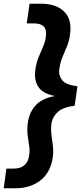

<svg xmlns="http://www.w3.org/2000/svg" viewBox="-34 -832 439 1026"><path d="M49 174H-14L0 69H38Q112 69 122 -2Q126 -28 121.5 -54.5Q117 -81 113.5 -111Q110 -141 115 -178Q123 -231 155.5 -268Q188 -305 255 -318V-320Q192 -333 169.5 -370Q147 -407 155 -460Q160 -497 172.5 -527Q185 -557 196.5 -583.5Q208 -610 211 -636Q222 -707 147 -707H109L124 -812H187Q266 -812 309 -770Q352 -728 340 -647Q336 -613 324 -584.5Q312 -556 300 -527.5Q288 -499 283 -464Q278 -430 298 -404Q318 -378 380 -371L365 -267Q302 -259 274.5 -233.5Q247 -208 241 -173Q237 -139 241 -110.5Q245 -82 248.5 -53.5Q252 -25 248 9Q236 90 182 132Q128 174 49 174Z"/></svg>

Font: Host Grotesk
Style: Bold Italic
Weight: 700
Italic angle: -8°
Designer: Doğukan Karapınar
Foundry: Element Type
Version: Version 1.003; ttfautohint (v1.8.4.7-5d5b)